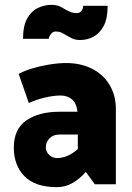

<svg xmlns="http://www.w3.org/2000/svg" viewBox="-20 -760 546 792"><path d="M169 -152Q169 -173 184 -189Q199 -205 225 -205H301V-145Q281 -127 259 -117.5Q237 -108 216 -108Q203 -108 192.5 -114Q182 -120 175.5 -130Q169 -140 169 -152ZM99 -335Q126 -348 163 -357Q200 -366 230 -366Q259 -366 277.5 -349.5Q296 -333 299 -302L300 -299H224Q141 -299 89 -263.5Q37 -228 37 -151Q37 -78 81 -33Q125 12 215 12Q249 12 279 -5Q309 -22 334 -51L371 0H458V-309Q458 -366 432.5 -409Q407 -452 360.5 -476Q314 -500 252 -500Q222 -500 184.5 -494Q147 -488 113.5 -478Q80 -468 57 -455ZM323 -736Q323 -723 315.5 -714.5Q308 -706 298 -706Q282 -706 270 -711Q258 -716 248 -722Q237 -729 224 -734.5Q211 -740 191 -740Q163 -740 136 -727Q109 -714 92 -683.5Q75 -653 75 -600H181Q182 -609 190 -619.5Q198 -630 209 -630Q225 -630 235.5 -624.5Q246 -619 256 -613Q266 -607 278.5 -601Q291 -595 311 -595Q340 -595 365.5 -608.5Q391 -622 407.5 -652.5Q424 -683 424 -736Z"/></svg>

Font: Catamaran Thin ExtraBold
Style: Regular
Weight: 800
Version: Version 2.000